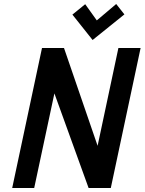

<svg xmlns="http://www.w3.org/2000/svg" viewBox="-20 -940 723 960"><path d="M602 -868 561 -920 464 -838 406 -919 342 -867 443 -740ZM683 -700H572L468 -211L300 -700H190L41 0L151 0L252 -473L423 0H534Z"/></svg>

Font: Advent Pro
Style: Italic
Weight: 400
Italic angle: -12°
Designer: VivaRado, Andreas Kalpakidis
Foundry: VivaRado, Andreas Kalpakidis
Version: Version 3.000